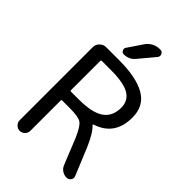

<svg xmlns="http://www.w3.org/2000/svg" viewBox="-276 -1086 1172 1172"><g transform="rotate(45 309.5 -500.0)"><path d="M183.6 -335Q176.8 -335 176.8 -328.1V-66.4Q176.8 -47.9 163.1 -34.2Q149.4 -20.5 130.9 -20.5Q112.3 -20.5 98.6 -34.2Q85 -47.9 85 -66.4V-697.3Q85 -720.7 102.1 -737.8Q119.1 -754.9 142.6 -754.9H255.9Q404.3 -754.9 482.4 -709.5Q560.5 -664.1 560.5 -564.5Q560.5 -410.2 421.9 -366.2Q419.9 -365.2 419.4 -363.3Q418.9 -361.3 420.9 -359.4Q455.1 -329.1 493.2 -240.2L565.4 -65.4Q568.4 -58.6 568.4 -52.7Q568.4 -43 562.5 -35.2Q552.7 -20.5 535.2 -20.5Q513.7 -20.5 495.6 -32.7Q477.5 -44.9 469.7 -65.4L402.3 -232.4Q372.1 -301.8 348.1 -318.4Q324.2 -335 249 -335ZM323.2 -834Q294.9 -799.8 250 -799.8Q236.3 -799.8 229.5 -812.5Q222.7 -825.2 230.5 -836.9L293.9 -930.7Q308.6 -953.1 332.5 -965.8Q356.4 -978.5 383.8 -978.5H386.7Q404.3 -978.5 411.1 -962.9Q418 -947.3 407.2 -934.6ZM261.7 -676.8H183.6Q176.8 -676.8 176.8 -669.9V-418Q176.8 -411.1 183.6 -411.1H249Q366.2 -411.1 418 -447.8Q469.7 -484.4 469.7 -558.6Q469.7 -618.2 421.9 -647.5Q374 -676.8 261.7 -676.8Z"/></g></svg>

Font: Gen Jyuu Gothic P Regular
Style: Regular
Weight: 400
Designer: [Source Han Sans]
Ryoko NISHIZUKA  (kana & ideographs); Paul D. Hunt (Latin, Greek & Cyrillic); Wenlong ZHANG  (bopomofo
Version: Version 1.002.20150607